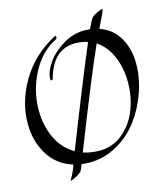

<svg xmlns="http://www.w3.org/2000/svg" viewBox="-147 -961 1023 1189"><g transform="rotate(-15 364.5 -366.5)"><path d="M275 -28Q325 -12 381 -12Q466 -12 531 -67Q596 -122 627 -204.5Q658 -287 658 -377.5Q658 -468 626 -543Q594 -618 533 -658Q457 -492 275 -28ZM295 -748Q196 -699 137.5 -587Q79 -475 79 -351Q79 -255 116.5 -173.5Q154 -92 229 -49Q402 -490 484 -681Q445 -694 404 -694Q262 -694 214 -519Q212 -510 204 -510Q198 -510 198 -521Q198 -564 235 -618.5Q272 -673 339 -714.5Q406 -756 479 -756Q492 -756 516 -754Q541 -808 550 -819Q568 -839 621 -857Q625 -853 615 -830L572 -741Q654 -714 695.5 -641.5Q737 -569 737 -476.5Q737 -384 705.5 -294Q674 -204 619 -128.5Q564 -53 479.5 -5Q395 43 299 43Q281 43 249 39Q241 66 230 82Q214 102 156 124Q198 47 198 28Q99 -2 45.5 -88.5Q-8 -175 -8 -289Q-8 -428 70.5 -560.5Q149 -693 296 -770H298Q302 -770 302 -761Q302 -752 295 -748Z"/></g></svg>

Font: Mr Bedfort
Style: Regular
Weight: 400
Designer: Alejandro Paul
Foundry: Alejandro Paul
Version: Version 1.000